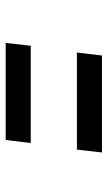

<svg xmlns="http://www.w3.org/2000/svg" viewBox="136 -674 396 709"><g transform="rotate(90 334.5 -319.0)"><path d="M184.5 -497H542.5L532 -404.5H173.5ZM148.5 -234H507.5L496.5 -141.5H138Z"/></g></svg>

Font: Merriweather 24pt SemiCondensed Black
Style: Italic
Weight: 900
Width: 4
Italic angle: -7.8°
Designer: Eben Sorkin
Foundry: Eben Sorkin
Version: Version 2.101